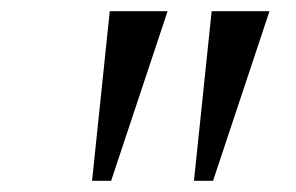

<svg xmlns="http://www.w3.org/2000/svg" viewBox="-20 -842 527 342"><path d="M278.5 -822 178 -520H144L175.5 -822ZM460 -822 359.5 -520H325.5L357 -822Z"/></svg>

Font: Merriweather 28pt Light
Style: Italic
Weight: 300
Italic angle: -7.8°
Version: Version 2.101